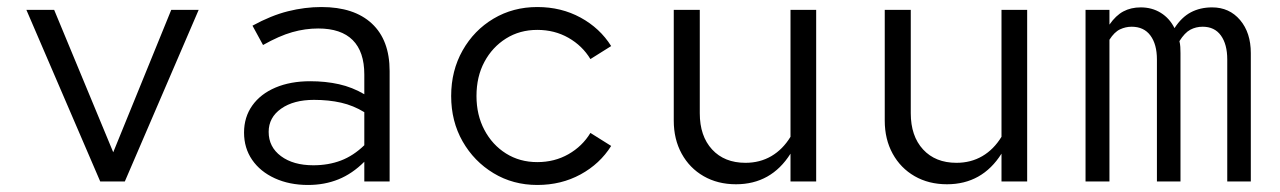

<svg xmlns="http://www.w3.org/2000/svg" viewBox="-20 -516 3640 546"><path d="M265 0 55 -488H134L302 -83L467 -488H545L335 0Z M856 10Q803 10 761.5 -9Q720 -28 697 -61.5Q674 -95 674 -139Q674 -183 697.5 -216Q721 -249 763.5 -267Q806 -285 862 -285Q906 -285 944 -276.5Q982 -268 1016 -248V-304Q1016 -369 983 -402Q950 -435 885 -435Q848 -435 811 -424.5Q774 -414 728 -388L698 -443Q751 -472 799 -484Q847 -496 894 -496Q987 -496 1037.5 -449Q1088 -402 1088 -314V0H1016V-56Q982 -22 942.5 -6Q903 10 856 10ZM744 -141Q744 -98 779 -72Q814 -46 871 -46Q914 -46 949.5 -59.5Q985 -73 1016 -103V-197Q985 -216 950 -224Q915 -232 873 -232Q815 -232 779.5 -207Q744 -182 744 -141Z M1508 10Q1439 10 1383.5 -23.5Q1328 -57 1295.5 -114Q1263 -171 1263 -243Q1263 -315 1295.5 -372.5Q1328 -430 1383.5 -463Q1439 -496 1508 -496Q1576 -496 1631 -466Q1686 -436 1718 -385L1659 -348Q1636 -386 1596.5 -408.5Q1557 -431 1508 -431Q1458 -431 1419 -406.5Q1380 -382 1357.5 -340Q1335 -298 1335 -243Q1335 -189 1357.5 -146.5Q1380 -104 1419 -79.5Q1458 -55 1508 -55Q1557 -55 1596.5 -77.5Q1636 -100 1659 -138L1718 -101Q1686 -50 1631 -20Q1576 10 1508 10Z M2073 8Q2021 8 1981 -15Q1941 -38 1918.5 -79Q1896 -120 1896 -173V-488H1970V-194Q1970 -129 2005 -91Q2040 -53 2100 -53Q2141 -53 2173.5 -72Q2206 -91 2228 -127V-488H2301V0H2228V-79Q2173 8 2073 8Z M2673 8Q2621 8 2581 -15Q2541 -38 2518.5 -79Q2496 -120 2496 -173V-488H2570V-194Q2570 -129 2605 -91Q2640 -53 2700 -53Q2741 -53 2773.5 -72Q2806 -91 2828 -127V-488H2901V0H2828V-79Q2773 8 2673 8Z M3067 0V-488H3135V-446Q3153 -472 3174.5 -483.5Q3196 -495 3224 -495Q3256 -495 3281 -479.5Q3306 -464 3320 -436Q3340 -467 3366.5 -481Q3393 -495 3427 -495Q3476 -495 3506.5 -459Q3537 -423 3537 -365V0H3470V-347Q3470 -390 3452 -415Q3434 -440 3400 -440Q3381 -440 3365 -431.5Q3349 -423 3334 -399Q3336 -391 3336.5 -382.5Q3337 -374 3337 -365V0H3270V-347Q3270 -390 3251.5 -415Q3233 -440 3198 -440Q3181 -440 3165 -432.5Q3149 -425 3135 -403V0Z"/></svg>

Font: Red Hat Mono
Style: Regular
Weight: 400
Designer: Pentagram, MCKL
Foundry: Pentagram, MCKL
Version: Version 1.023